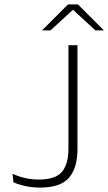

<svg xmlns="http://www.w3.org/2000/svg" viewBox="-20 -844 490 871"><path d="M161 7Q128 7 97 0.5Q66 -6 41 -17L37 -55.5Q65.5 -42.5 95.2 -36Q125 -29.5 155.5 -29.5Q231.5 -29.5 261 -64.5Q290.5 -99.5 290.5 -170.5V-639H331.5V-168.5Q331.5 -82.5 293.2 -37.8Q255 7 161 7ZM288.5 -824H333.5L450.5 -707V-706H413L312.5 -798.5H309.5L209 -706H171.5V-707Z"/></svg>

Font: Anek Latin ExtraLight
Style: Regular
Weight: 250
Designer: Yesha Goshar
Foundry: Ek Type
Version: Version 1.003